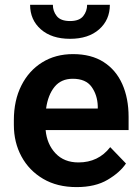

<svg xmlns="http://www.w3.org/2000/svg" viewBox="-20 -761 578 791"><path d="M295.4 9.8Q215.3 9.8 157.5 -24.4Q99.6 -58.6 68.4 -116.5Q37.1 -174.3 37.1 -246.1V-265.6Q37.1 -347.2 67.9 -408.4Q98.6 -469.7 153.6 -503.9Q208.5 -538.1 280.8 -538.1Q356 -538.1 407 -505.4Q458 -472.7 483.9 -414.3Q509.8 -356 509.8 -279.3V-225.1H168Q173.3 -167 208.7 -129.4Q244.1 -91.8 303.2 -91.8Q385.3 -91.8 434.1 -154.8L499 -87.4Q474.1 -50.3 423.3 -20.3Q372.6 9.8 295.4 9.8ZM279.8 -436.5Q231.9 -436.5 204.8 -403.3Q177.7 -370.1 169.9 -314H382.8V-323.7Q381.3 -369.6 357.4 -403.1Q333.5 -436.5 279.8 -436.5ZM338.9 -741.2H432.6Q432.6 -679.2 388.4 -640.1Q344.2 -601.1 268.6 -601.1Q192.9 -601.1 148.4 -640.1Q104 -679.2 104 -741.2H197.8Q197.8 -714.8 213.9 -694.6Q230 -674.3 268.6 -674.3Q306.6 -674.3 322.8 -694.6Q338.9 -714.8 338.9 -741.2Z"/></svg>

Font: Vazirmatn UI SemiBold
Style: Regular
Weight: 600
Designer: Saber Rastikerdar
Foundry: Saber Rastikerdar
Version: Version 33.003